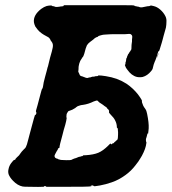

<svg xmlns="http://www.w3.org/2000/svg" viewBox="-20 -678 658 736"><path d="M586 -471Q587 -475 587.5 -474.5Q588 -474 585.5 -466Q583 -458 583 -457V-459Q583 -465 586 -471ZM236 -658Q251 -658 338 -658Q424 -658 459 -658Q494 -658 495 -657Q495 -654 502 -654Q505 -653 505.5 -653Q506 -653 509.5 -652.5Q513 -652 514 -651Q519 -649 525 -650Q530 -651 535 -652Q540 -653 540 -653Q540 -653 545 -654Q553 -654 556 -656Q558 -658 568 -655Q582 -652 594.5 -641Q607 -630 614 -616Q619 -606 618 -594Q618 -583 616 -572Q612 -556 607 -540Q605 -533 603.5 -526.5Q602 -520 600 -514Q593 -490 592 -488Q591 -486 590 -483L589 -482L587 -481Q586 -479 584 -472Q583 -468 580.5 -460Q578 -452 575.5 -446.5Q573 -441 573 -441L569 -430Q565 -416 565.5 -416Q566 -416 565 -414Q564 -412 562.5 -409.5Q561 -407 559 -405Q545 -388 527 -383Q523 -382 516 -382Q509 -382 505 -383Q484 -388 468 -411Q462 -418 460 -425Q458 -430 459 -430Q461 -430 461 -435Q461 -439 461 -439L462 -440Q464 -448 464 -454Q464 -453 464.5 -454Q465 -455 466 -456Q467 -460 467 -460.5Q467 -461 467.5 -461.5Q468 -462 469 -465Q470 -468 470.5 -468.5Q471 -469 471 -470Q471 -470 472 -471L473 -472Q473 -473 475 -475.5Q477 -478 477 -479L479 -481L480 -484L481 -485Q482 -483 483 -488Q484 -489 484 -497.5Q484 -506 485 -512Q486 -518 486 -519Q486 -520 486 -526Q488 -538 486 -542Q484 -545 481 -547Q478 -549 460 -547Q450 -547 414 -547Q408 -547 400.5 -546.5Q393 -546 384 -545.5Q375 -545 371.5 -544Q368 -543 364 -542Q356 -540 356 -538Q356 -537 349 -535Q344 -533 337 -526Q331 -521 325 -517Q317 -511 313 -504Q309 -496 303 -472Q299 -460 297.5 -459.5Q296 -459 293 -453Q292 -451 291 -450Q288 -447 284 -435Q283 -429 282 -426Q281 -423 281 -413L280 -403L283 -397Q285 -392 286 -390Q288 -387 292 -386Q294 -386 296 -385Q298 -384 298.5 -384Q299 -384 301 -383Q303 -382 304 -382Q305 -382 306 -381Q311 -379 315 -379Q317 -379 322 -381Q325 -381 327 -381.5Q329 -382 329 -382.5Q329 -383 331 -383L334 -384Q334 -384 338 -384L344 -385Q344 -386 349 -386Q354 -386 356 -387H358L356 -388L355 -389H356Q368 -389 386 -386Q431 -379 465 -357Q490 -340 509 -316Q518 -304 523 -295Q525 -290 524 -290Q524 -289 524 -288Q524 -287 524.5 -285Q525 -283 526 -281Q528 -276 529 -273Q532 -267 536 -262Q539 -258 541 -253Q544 -244 547 -225Q552 -195 549 -176Q549 -173 548 -168L547 -163V-166Q546 -169 545 -165L544 -161L542 -153L540 -147Q539 -144 539.5 -139Q540 -134 541 -132.5Q542 -131 541 -129Q539 -109 524 -81Q520 -75 518 -71Q512 -60 499 -44Q483 -23 461 -7Q435 12 408 21Q385 29 363 33Q350 35 343 36L339 35L337 33Q333 32 329 34L327 35H329L331 36H329Q327 36 321.5 37Q316 38 239.5 38Q163 38 159 38L155 37Q156 36 155 35.5Q154 35 153 35Q149 35 149 37Q149 38 145 38Q135 39 90 38Q73 38 67 37Q47 33 30 15Q18 3 13 -10Q10 -20 13 -31Q15 -42 23 -53Q32 -65 35 -65Q39 -65 39 -68Q39 -69 45 -75Q54 -82 59 -91Q62 -96 72 -106Q77 -110 79 -114Q83 -121 88 -142Q90 -150 93 -161Q100 -186 104 -202Q107 -212 110 -224L114 -237H115Q117 -238 118 -240Q121 -245 118 -250Q117 -251 119 -257.5Q121 -264 124 -275Q127 -286 133.5 -311Q140 -336 141 -337Q144 -339 145 -347Q146 -359 153 -384Q155 -392 159 -406Q163 -423 164 -424Q165 -428 166.5 -434.5Q168 -441 172 -457Q180 -484 182 -495Q185 -509 178 -518Q174 -522 173 -526Q169 -534 162 -537Q145 -546 140 -550Q130 -557 123 -566Q119 -571 115 -577Q111 -586 110 -593Q107 -620 138 -644Q149 -652 159 -655Q168 -657 175 -657Q178 -657 179 -656Q180 -654 186 -654Q188 -654 188 -653.5Q188 -653 191 -652Q192 -652 194.5 -651.5Q197 -651 200 -651.5Q203 -652 205 -652Q207 -652 209 -652.5Q211 -653 210.5 -653Q210 -653 216 -653.5Q222 -654 224 -655L226 -656L224 -657L221 -658ZM354 -292Q351 -294 339 -289Q319 -279 298 -276Q294 -276 290.5 -275Q287 -274 284 -273Q278 -272 272 -267Q268 -263 265 -262Q258 -257 248 -254Q242 -253 240 -249Q239 -247 237 -244Q235 -241 235 -237Q234 -228 235 -227Q236 -226 235.5 -224.5Q235 -223 235 -222Q235 -218 230 -199Q228 -194 224.5 -180.5Q221 -167 219 -159Q208 -120 208 -113Q208 -111 207 -111Q206 -111 204 -110Q201 -107 201 -103Q201 -103 200.5 -102.5Q200 -102 200 -102Q199 -102 197.5 -98.5Q196 -95 194 -92Q190 -85 189 -81Q189 -78 190 -76Q191 -74 192 -73Q196 -70 202 -69Q204 -68 204 -67.5Q204 -67 204.5 -67Q205 -67 207 -66.5Q209 -66 211 -66L212 -65L234 -64Q251 -64 253.5 -65Q256 -66 256 -66.5Q256 -67 257 -67Q258 -67 258 -67L259 -68Q260 -68 260.5 -68.5Q261 -69 265.5 -70.5Q270 -72 271 -72Q273 -73 276 -74Q277 -74 277 -74.5Q277 -75 279.5 -75.5Q282 -76 282 -76.5Q282 -77 284 -77Q289 -77 289 -78Q289 -79 292 -79Q298 -79 298 -82Q298 -83 309 -83Q339 -85 357 -92.5Q375 -100 395 -120L403 -128L404 -127Q405 -125 408 -125Q410 -125 412 -129Q413 -130 414 -129Q416 -128 418 -132Q419 -134 420 -134Q421 -134 422 -135.5Q423 -137 423.5 -137Q424 -137 425 -138.5Q426 -140 427 -140Q429 -140 431 -145Q432 -147 432.5 -161.5Q433 -176 432 -176Q432 -176 432 -180Q432 -187 429 -188Q428 -188 428 -190Q428 -204 421 -217Q417 -226 403 -240L398 -246V-250Q398 -253 398 -254Q395 -260 392 -261Q391 -261 391 -262.5Q391 -264 388.5 -266Q386 -268 384.5 -269Q383 -270 380 -272Q377 -274 375 -276Q373 -278 369 -280Q359 -286 358 -288Q358 -289 357 -289Q356 -289 356 -290Q356 -290 354 -292Z"/></svg>

Font: TT2020 Style B
Style: Italic
Weight: 400
Italic angle: -15°
Version: Version 0.2.000